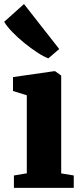

<svg xmlns="http://www.w3.org/2000/svg" viewBox="-31 -904 395 924"><path d="M36 0V-59.5L98 -70V-445.5L31.5 -466V-533L230 -561.5H234L263.5 -540.5V-69.5L324 -59.5V0ZM201 -623.5Q179 -631.5 148.8 -651.2Q118.5 -671 87 -696.5Q55.5 -722 29.2 -749Q3 -776 -11 -799L84.5 -884.5L254 -668L202 -623.5Z"/></svg>

Font: Merriweather 36pt Black
Style: Regular
Weight: 900
Version: Version 2.100